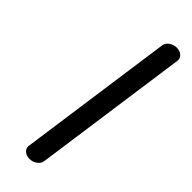

<svg xmlns="http://www.w3.org/2000/svg" viewBox="-216 -640 655 655"><g transform="rotate(45 111.5 -312.0)"><path d="M222.7 -594.4C224.5 -610.3 210.7 -624 189.8 -624C168.9 -624 150.8 -610.3 148.6 -594.4L69.2 -29.6C67 -14 81.2 0 102.1 0C123 0 141.1 -13.8 143.3 -29.6Z"/></g></svg>

Font: Hi.
Style: Tall Oblique
Weight: 400
Designer: Mew Too, Robert Jablonski
Foundry: Cannot Into Space Fonts
Version: Version 1.996